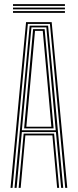

<svg xmlns="http://www.w3.org/2000/svg" viewBox="-20 -907 376 927"><path d="M30.8 0 105.8 -800H229.5L304.8 0H294.8L221 -791.5H114.5L40.5 0ZM70 0 94.2 -261.8H241.2L265.5 0H255.8L233 -253.2H102.5L79.8 0ZM50.2 0 123.2 -783.2H212.2L285.2 0H275.2L250 -269.5H85.5L60.2 0ZM85.5 -278H249L228.5 -504.2L203.8 -774.8H131.8L106.5 -504.2ZM96.5 -287 116.2 -504.2 139.8 -766.5H195.5L219.2 -504.2L238.8 -287ZM107.2 -295.2H228L209.5 -504.2L186.5 -758H149L126.2 -504.2ZM42.8 -878.5V-887H293.5V-878.5ZM42.8 -845V-853.5H293.5V-845ZM42.8 -861.8V-870.2H293.5V-861.8Z"/></svg>

Font: Big Shoulders Inline Text ExtraLight
Style: Regular
Weight: 250
Version: Version 2.002